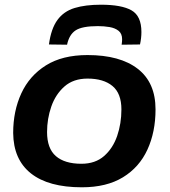

<svg xmlns="http://www.w3.org/2000/svg" viewBox="-20 -786 723 816"><path d="M328 10Q186 10 111.5 -49Q37 -108 36 -221Q36 -314 70.5 -389Q105 -464 175 -508Q245 -552 352 -552Q490 -552 565.5 -493.5Q641 -435 641 -321Q641 -225 606.5 -150Q572 -75 502.5 -32.5Q433 10 328 10ZM326 -90Q385 -90 422.5 -123Q460 -156 478 -208.5Q496 -261 496 -321Q496 -389 458 -420.5Q420 -452 352 -452Q292 -452 254 -418.5Q216 -385 198 -333Q180 -281 180 -225Q180 -155 217.5 -122.5Q255 -90 326 -90ZM409 -766Q497 -766 539 -742Q581 -718 581 -650Q581 -624 575 -597L497 -596Q498 -603 498.5 -609Q499 -615 499 -619Q499 -643 484 -655Q469 -667 445.5 -671Q422 -675 396 -675Q329 -675 301.5 -657Q274 -639 265 -596L188 -597Q197 -664 224 -701Q251 -738 297 -752Q343 -766 409 -766Z"/></svg>

Font: Georama Extended SemiBold
Style: Italic
Weight: 600
Width: 7
Italic angle: -9°
Designer: Jean-Baptiste Levee
Foundry: Production Type
Version: Version 1.000